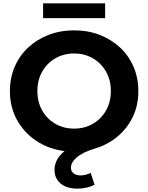

<svg xmlns="http://www.w3.org/2000/svg" viewBox="-20 -893 884 1145"><path d="M443 232Q377 232 341 201Q305 170 305 120Q305 90 319.5 61.5Q334 33 365 8Q270 -4 196.5 -53Q123 -102 81 -178.5Q39 -255 39 -350Q39 -428 67.5 -494.5Q96 -561 148 -609.5Q200 -658 270 -685Q340 -712 422 -712Q505 -712 574.5 -685Q644 -658 696 -609.5Q748 -561 776.5 -494.5Q805 -428 805 -350Q805 -262 770 -192Q735 -122 675.5 -74.5Q616 -27 542 -6Q472 16 437.5 45.5Q403 75 403 107Q403 128 418.5 140.5Q434 153 461 153Q477 153 493 148.5Q509 144 521 138L544 209Q525 219 498 225.5Q471 232 443 232ZM422 -126Q484 -126 533.5 -154.5Q583 -183 612 -233.5Q641 -284 641 -350Q641 -416 612 -466.5Q583 -517 533.5 -545.5Q484 -574 422 -574Q360 -574 310.5 -545.5Q261 -517 232 -466.5Q203 -416 203 -350Q203 -284 232 -233.5Q261 -183 310.5 -154.5Q360 -126 422 -126ZM237 -785V-873H607V-785Z"/></svg>

Font: Montserrat
Style: Bold
Weight: 700
Designer: Julieta Ulanovsky
Foundry: Julieta Ulanovsky
Version: Version 9.000; ttfautohint (v1.8.4.7-5d5b)